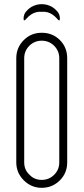

<svg xmlns="http://www.w3.org/2000/svg" viewBox="-20 -891 403 920"><path d="M253 -838Q233 -861 204.5 -868Q176 -875 149 -866Q180 -876 211 -866Q184 -875 155.5 -868Q127 -861 107 -838Q93 -824 93 -801Q93 -785 107 -802Q148 -849 211 -830Q180 -839 149 -830Q212 -849 253 -802Q267 -785 267 -801Q267 -824 253 -838ZM267 -699Q302 -664 302 -612V-113Q302 -62 267 -27Q231 9 180 9Q130 9 94 -27Q58 -63 58 -113V-612Q58 -663 94 -699Q129 -734 180 -734Q232 -734 267 -699ZM264 -451V-452V-612Q264 -647 239.5 -671.5Q215 -696 180 -696Q145 -696 120.5 -671.5Q96 -647 96 -612V-113Q96 -77 121 -54Q144 -29 180 -29Q215 -29 240 -54Q264 -78 264 -113Z"/></svg>

Font: Aaram
Style: Regular
Weight: 400
Designer: Tharique Azeez
Foundry: Tharique Azeez
Version: Version 1.7